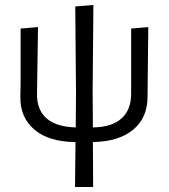

<svg xmlns="http://www.w3.org/2000/svg" viewBox="-20 -568 679 773"><path d="M574 -181Q575 -96 517.5 -47Q460 2 354 4L355 185H282L284 4Q176 3 118 -46.5Q60 -96 62 -181L63 -236V-453L133 -459L129 -190Q128 -126 167.5 -91.5Q207 -57 285 -55L286 -194L283 -542L356 -548L353 -201L354 -55Q430 -56 469 -91Q508 -126 508 -190V-453L577 -459Z"/></svg>

Font: Alegreya Sans
Style: Regular
Weight: 400
Designer: Juan Pablo del Peral
Foundry: Huerta Tipografica
Version: Version 2.008; ttfautohint (v1.6)